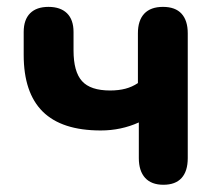

<svg xmlns="http://www.w3.org/2000/svg" viewBox="-20 -518 622 547"><path d="M375.5 -67.6V-169.2Q324.9 -146.3 267 -146.3Q156.2 -146.3 101.8 -200Q47.5 -253.7 47.5 -361.6V-426.8Q47.5 -461.9 65.8 -480.2Q84 -498.4 118.1 -498.4Q152.2 -498.4 170.9 -480.2Q189.5 -461.9 189.5 -426.8V-374.4Q189.5 -313.7 213.6 -287Q237.6 -260.2 293.7 -260.2Q318 -260.2 337.3 -265.3Q356.5 -270.3 372.9 -281.3V-423.2Q372.9 -459.7 391 -479.1Q409.2 -498.4 444.3 -498.4Q479.4 -498.4 497.1 -479.1Q514.9 -459.7 514.9 -423.2V-67.6Q514.9 -30.3 497.3 -10.9Q479.8 8.4 445.5 8.4Q411.4 8.4 393.4 -11.3Q375.5 -31.1 375.5 -67.6Z"/></svg>

Font: SN Pro Thin
Style: Regular
Weight: 200
Designer: Tobias Whetton
Foundry: Supernotes
Version: Version 1.003;Glyphs 3.3 (3324)